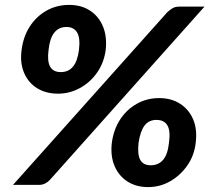

<svg xmlns="http://www.w3.org/2000/svg" viewBox="-20 -754 861 783"><path d="M411 -550Q404 -498 376 -458Q348 -418 306 -395Q264 -372 217 -372Q167 -372 131 -394.5Q95 -417 78 -457.5Q61 -498 68 -550Q75 -605 101.5 -646Q128 -687 169.5 -710.5Q211 -734 262 -734Q312 -734 347.5 -710.5Q383 -687 400 -646Q417 -605 411 -550ZM302 -550Q308 -599 294.5 -621.5Q281 -644 251 -644Q220 -644 201.5 -621Q183 -598 178 -550Q172 -504 184.5 -482Q197 -460 228 -460Q259 -460 277.5 -482Q296 -504 302 -550ZM33 0 663 -705Q672 -713 683 -720Q694 -727 711 -727H814L184 -21Q176 -12 164.5 -6Q153 0 139 0ZM778 -171Q772 -119 743.5 -78.5Q715 -38 673.5 -14.5Q632 9 584 9Q535 9 499.5 -14Q464 -37 447 -77.5Q430 -118 436 -171Q443 -225 469.5 -266Q496 -307 537.5 -330.5Q579 -354 629 -354Q679 -354 715 -330.5Q751 -307 768 -266.5Q785 -226 778 -171ZM669 -171Q676 -219 663 -242Q650 -265 618 -265Q587 -265 569.5 -242Q552 -219 545 -171Q540 -124 552 -102Q564 -80 595 -80Q626 -80 645 -102Q664 -124 669 -171Z"/></svg>

Font: Aleo ExtraBold
Style: Italic
Weight: 800
Italic angle: -7°
Designer: Alessio Laiso
Foundry: Alessio Laiso
Version: Version 2.001;gftools[0.9.29]